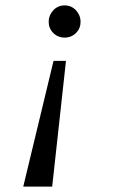

<svg xmlns="http://www.w3.org/2000/svg" viewBox="-20 -490 429 710"><path d="M160 -410Q160 -433 177 -452Q194 -470 219 -470Q244 -470 261 -452Q278 -433 278 -410Q278 -385 261 -368Q244 -351 219 -351Q194 -351 177 -368Q160 -385 160 -410ZM173 200H66L178 -265H224Z"/></svg>

Font: Libra Serif Modern
Style: Italic
Weight: 400
Italic angle: -12°
Designer: Stefan Peev, Context Ltd
Foundry: Stefan Peev, Context Ltd
Version: Version 1.000